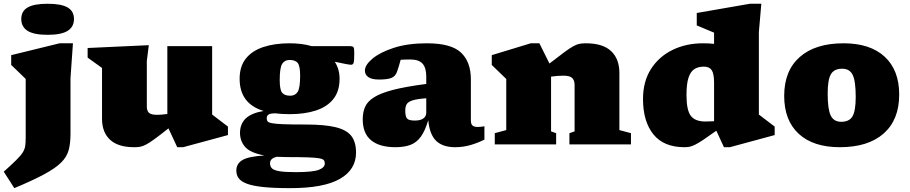

<svg xmlns="http://www.w3.org/2000/svg" viewBox="-37 -767 4835 1020"><path d="M216 -582Q143 -582 109.5 -603.2Q76 -624.5 76 -666Q76 -707.5 109.5 -727.2Q143 -747 216 -747Q289 -747 322.5 -727.2Q356 -707.5 356 -666Q356 -624.5 322.5 -603.2Q289 -582 216 -582ZM99.5 -347.5Q91.5 -355.5 68.5 -377.8Q45.5 -400 22.5 -422V-474L279.5 -537H350.5L337.5 -352V-55Q337.5 -6 328 29.8Q318.5 65.5 288.5 95.8Q258.5 126 199 158.2Q139.5 190.5 39 232.5L-17 145Q25.5 107 49.2 83.5Q73 60 83.8 42.8Q94.5 25.5 97 8Q99.5 -9.5 99.5 -35Z M743 -201.5Q743 -177.5 755 -167.2Q767 -157 797 -157Q807 -157 821 -158Q835 -159 852 -161.5V-522H1090V-158.5L1174 -94.5V-49.5L936 15H904.5L858 -85Q812 -48.5 783.8 -28Q755.5 -7.5 738 1.5Q720.5 10.5 707 12.8Q693.5 15 676 15Q590 15 547.5 -24.8Q505 -64.5 505 -136V-406L428.5 -461V-512L753.5 -527L743 -443Z M1502 -160.5Q1460 -160.5 1424.5 -165Q1397.5 -164.5 1388.8 -158Q1380 -151.5 1380 -139Q1380 -129.5 1384 -123Q1388 -116.5 1406.2 -112.8Q1424.5 -109 1466.8 -107.2Q1509 -105.5 1586 -105.5Q1688.5 -105.5 1747 -91Q1805.5 -76.5 1830 -44Q1854.5 -11.5 1854.5 43.5Q1854.5 134 1768.8 183.2Q1683 232.5 1505 232.5Q1416.5 232.5 1360.5 226.5Q1304.5 220.5 1273.5 208.5Q1242.5 196.5 1230.5 179.2Q1218.5 162 1218.5 139.5Q1218.5 102.5 1251 83.2Q1283.5 64 1368 59Q1292.5 45 1265.2 13.5Q1238 -18 1238 -61Q1238 -107.5 1267.5 -136.8Q1297 -166 1363.5 -177.5Q1236 -216 1236 -348.5Q1236 -414.5 1269.2 -456Q1302.5 -497.5 1362.2 -517.2Q1422 -537 1502 -537Q1566.5 -537 1618.5 -522H1818.5Q1837 -522 1841 -516.2Q1845 -510.5 1845 -485.5Q1845 -442.5 1841.5 -432.8Q1838 -423 1828 -423Q1822 -423 1802 -426.5Q1782 -430 1741.5 -439Q1767 -399.5 1767 -348.5Q1767 -282.5 1734 -241Q1701 -199.5 1641.5 -180Q1582 -160.5 1502 -160.5ZM1505 -258.5Q1531.5 -258.5 1544.5 -279.2Q1557.5 -300 1557.5 -365Q1557.5 -418 1544.2 -433.2Q1531 -448.5 1501.5 -448.5Q1475 -448.5 1462 -427.8Q1449 -407 1449 -342Q1449 -289 1462.2 -273.8Q1475.5 -258.5 1505 -258.5ZM1397.5 100.5Q1397.5 117.5 1408.2 127.8Q1419 138 1448.8 142.8Q1478.5 147.5 1535 147.5Q1624.5 147.5 1656.5 135.2Q1688.5 123 1688.5 101.5Q1688.5 91 1683.8 84.5Q1679 78 1660 74.2Q1641 70.5 1599.5 69Q1558 67.5 1484.5 67.5Q1458 67.5 1434.5 66Q1397.5 73.5 1397.5 100.5Z M2536.5 -25.5Q2503.5 -8.5 2464 3.2Q2424.5 15 2380 15Q2316 15 2280.8 -18Q2245.5 -51 2238 -128.5Q2221.5 -72.5 2199 -41.2Q2176.5 -10 2143.8 2.5Q2111 15 2064 15Q1979.5 15 1934.8 -21.5Q1890 -58 1890 -133.5Q1890 -170.5 1902.5 -199.2Q1915 -228 1950.2 -250.2Q1985.5 -272.5 2052.2 -289.8Q2119 -307 2227.5 -321V-361Q2227.5 -406.5 2207.8 -428.8Q2188 -451 2142.5 -451Q2125 -451 2112.8 -450.5Q2100.5 -450 2091.5 -449.5Q2082.5 -414.5 2072 -385.5Q2063.5 -361 2041.8 -352.8Q2020 -344.5 1977 -344.5Q1937.5 -344.5 1919.5 -357.5Q1901.5 -370.5 1901.5 -392Q1901.5 -421.5 1941.5 -455.2Q1981.5 -489 2055.5 -513Q2129.5 -537 2230.5 -537Q2360 -537 2412.2 -487.5Q2464.5 -438 2464.5 -345.5V-128.5Q2464.5 -107 2473.5 -99.8Q2482.5 -92.5 2501 -92.5Q2514 -92.5 2536.5 -96ZM2116 -180Q2116 -149 2125 -137.8Q2134 -126.5 2167 -126.5Q2196.5 -126.5 2212 -137.8Q2227.5 -149 2227.5 -168V-245Q2179.5 -241.5 2155.5 -234Q2131.5 -226.5 2123.8 -213.8Q2116 -201 2116 -180Z M2988 -59.5 3015.5 -69V-315.5Q3015.5 -339.5 3003.2 -352.2Q2991 -365 2955.5 -365Q2926 -365 2890.5 -360V-69L2917.5 -59.5V0H2591.5V-59.5L2652.5 -76V-347.5L2575.5 -422V-474L2782.5 -537H2828.5L2882 -429.5Q2932 -468.5 2962 -490.5Q2992 -512.5 3010.2 -522.2Q3028.5 -532 3042.8 -534.5Q3057 -537 3075.5 -537Q3165.5 -537 3209.5 -495.5Q3253.5 -454 3253.5 -379.5V-76L3315 -59.5V0H2988Z M4078.5 -49.5 3840.5 15H3809L3768.5 -72.5Q3726 -42 3699.2 -24.2Q3672.5 -6.5 3655.2 2Q3638 10.5 3625.5 12.8Q3613 15 3599 15Q3489 15 3434 -53.5Q3379 -122 3379 -241Q3379 -334 3421.2 -400.2Q3463.5 -466.5 3535.8 -501.8Q3608 -537 3697.5 -537Q3730.5 -537 3756.5 -534V-593.5L3664.5 -632V-698L3946.5 -747H4007.5L3994.5 -597V-158.5L4078.5 -94.5ZM3756.5 -327Q3756.5 -375.5 3744 -394.2Q3731.5 -413 3702 -413Q3672.5 -413 3652 -400Q3631.5 -387 3620.8 -354.5Q3610 -322 3610 -262.5Q3610 -182 3632.8 -151.8Q3655.5 -121.5 3711 -121.5Q3730.5 -121.5 3756.5 -123Z M4424.5 15Q4283.5 15 4206.2 -56.2Q4129 -127.5 4129 -257.5Q4129 -391 4211.5 -464Q4294 -537 4444.5 -537Q4585.5 -537 4662.8 -465.8Q4740 -394.5 4740 -264.5Q4740 -131 4657.8 -58Q4575.5 15 4424.5 15ZM4432 -120Q4475 -120 4492 -149.2Q4509 -178.5 4509 -252Q4509 -335.5 4493 -368.8Q4477 -402 4437 -402Q4394.5 -402 4377.2 -372.8Q4360 -343.5 4360 -270Q4360 -186.5 4376.2 -153.2Q4392.5 -120 4432 -120Z"/></svg>

Font: Newsreader Caption ExtraBold
Style: Regular
Weight: 800
Designer: Hugues Gentile
Foundry: Production Type
Version: Version 1.001